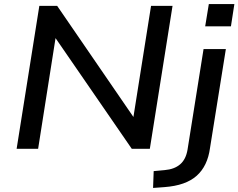

<svg xmlns="http://www.w3.org/2000/svg" viewBox="-20 -734 1176 947"><path d="M62 0 174 -705H262L647 -144H636L725 -705H831L719 0H630L245 -559H256L168 0ZM992 -604 1010 -714H1136L1119 -604ZM735 193 738 110 792 105Q840 101 868.5 76.5Q897 52 905 4L984 -492H1094L1016 -5Q1010 40 993.5 74.5Q977 109 950 133Q923 157 883.5 171Q844 185 790 189Z"/></svg>

Font: Nunito Sans 10pt SemiExpanded SemiBold
Style: Italic
Weight: 600
Width: 6
Italic angle: -9°
Designer: Vernon Adams
Foundry: Vernon Adams
Version: Version 3.101;gftools[0.9.27]